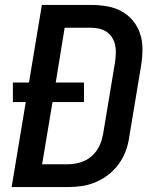

<svg xmlns="http://www.w3.org/2000/svg" viewBox="-20 -755 640 775"><path d="M27 0 84 -343H32V-422H97L149 -735H349Q381 -735 412.5 -729.5Q444 -724 470.5 -709.5Q497 -695 516.5 -671.5Q536 -648 545.5 -619Q555 -590 555 -557.5Q555 -525 550 -493L501 -198Q497 -170 486.5 -143Q476 -116 458.5 -92Q441 -68 417 -49.5Q393 -31 365.5 -19.5Q338 -8 310 -4Q282 0 254 0ZM150 -92H254Q270 -92 286.5 -95Q303 -98 319 -105Q335 -112 348.5 -123.5Q362 -135 372 -150Q382 -165 387.5 -181Q393 -197 396 -213L445 -508Q447 -525 447.5 -542Q448 -559 444.5 -574.5Q441 -590 432.5 -603.5Q424 -617 411 -626Q398 -635 382 -639Q366 -643 349 -643H241L205 -422H319V-343H192Z"/></svg>

Font: Iosevka Curly SmBdExObl
Style: Regular
Weight: 600
Width: 7
Italic angle: -9°
Monospace: yes
Designer: Belleve Invis
Foundry: Belleve Invis
Version: Version 11.1.0; ttfautohint (v1.8.3)